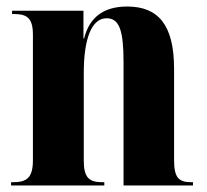

<svg xmlns="http://www.w3.org/2000/svg" viewBox="-20 -569 634 589"><path d="M14 0H300V-10H295C254 -10 237 -23 237 -76V-346C237 -450 261 -513 307 -513C346 -513 359 -476 359 -378V0H572V-10H568C527 -10 514 -24 514 -80V-358C514 -492 466 -549 370 -549C297 -549 254 -515 238 -451H236V-536H17V-526H22C63 -526 81 -514 81 -462V-78C81 -23 62 -10 19 -10H14Z"/></svg>

Font: Noto Serif Display Condensed ExtraBold
Style: Regular
Weight: 800
Width: 3
Designer: Monotype Design Team
Foundry: Monotype Imaging Inc.
Version: Version 2.009